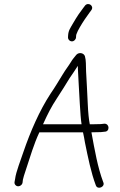

<svg xmlns="http://www.w3.org/2000/svg" viewBox="-20 -897 583 933"><path d="M89.5 -9 91.3 -24C93 -32.7 97.9 -48.7 105.8 -72C125.8 -132.7 144.9 -198.2 171.3 -254H383.3C387.1 -237.3 390.2 -221 392.7 -205C408.1 -129.8 422.2 -58.7 445.8 4C454.7 27.7 493.1 10.2 481.6 -12C454.3 -84.6 440.4 -167.2 424.3 -254C442.3 -254 457.7 -254.3 470.4 -255L488.5 -257C514.1 -257 513.3 -296 487.5 -296L469.4 -294C457.4 -293.3 442.7 -293 425.4 -293H416.4C411.6 -317 408.3 -349.7 406.5 -391C403.8 -464.8 400.8 -492.5 398.3 -550C397.1 -579.1 398.7 -603.2 392.7 -623.5C388.1 -639.1 364.8 -645.3 351.1 -631C342.3 -619.5 331.7 -608.6 324.2 -595C312.5 -575.7 298.9 -559.1 285.1 -536C264.7 -503.3 248.7 -475 225.1 -441C171.8 -359.3 127.9 -258.5 93.2 -157C82.1 -122.6 57.3 -61.4 53.5 -28L50.7 -13C49.7 -7.7 51 -2.8 54.4 1.5C65.3 15.3 86.8 6.1 89.5 -9ZM349.5 -716 349.9 -724C350.1 -727.3 351.3 -731.3 353.6 -736C355.2 -741.3 360 -751 368.1 -765C381.9 -789.1 402 -818.5 415.9 -837L423.4 -847C439.6 -868.1 408.5 -889.7 392.5 -869L385 -859C380 -851.7 372.4 -841.3 362.4 -828C353 -814 343.9 -799.3 335.1 -784C321.1 -759.5 312.2 -748.9 310.9 -724L310.5 -716C310 -705.4 318.9 -696 329.5 -696C340.1 -696 349 -705.4 349.5 -716ZM188.4 -293 189.4 -294C213.3 -346.2 228.6 -376.9 257 -420C280.3 -454.7 297.4 -483.9 318.1 -517C332.6 -539.2 346.5 -557.4 358.2 -577C358.1 -574.3 358.2 -569.5 358.5 -562.5C359.6 -536.8 360.5 -516.6 362.5 -487C365.4 -447.4 369.6 -332.8 376.4 -293Z"/></svg>

Font: Just Breathe
Style: Obl1
Weight: 400
Foundry: Cannot Into Space Fonts
Version: Version 0.72